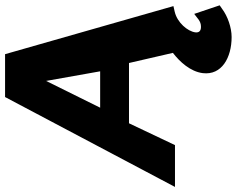

<svg xmlns="http://www.w3.org/2000/svg" viewBox="-108 -588 912 739"><g transform="rotate(-90 347.5 -218.0)"><path d="M406 -496 443 -288H303ZM642 91C633 97 626 100 614 100C600 100 591 94 593 78C597 49 630 9 672 -1L694 -6L509 -654H344L-2 0H159L243 -177H475L514 -8C480 18 442 59 436 107C427 180 496 218 575 218C611 218 655 203 684 181L697 172L664 74Z"/></g></svg>

Font: Falling Sky
Style: ExBdObl
Weight: 400
Designer: Paul D. Hunt
Foundry: Adobe Systems Incorporated
Version: Version 1.02